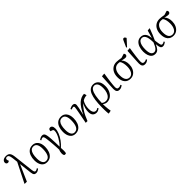

<svg xmlns="http://www.w3.org/2000/svg" viewBox="377 -2554 4552 4552"><g transform="rotate(-45 2652.5 -278.0)"><path d="M361 14Q322 14 301.5 -9.5Q281 -33 274 -97L239 -408L236 -405L58 0H-10L-18 -5L229 -496L215 -622Q207 -695 189.5 -723.5Q172 -752 137 -752Q113 -752 101.5 -740Q90 -728 90 -709Q90 -697 92.5 -688.5Q95 -680 100 -668L106 -656Q99 -648 87 -641Q75 -634 58 -634Q37 -634 21.5 -648Q6 -662 6 -689Q6 -727 38.5 -754.5Q71 -782 138 -782Q203 -782 235.5 -745Q268 -708 278 -618L335 -118Q341 -66 352 -48Q363 -30 383 -30Q412 -30 449 -58L466 -33Q442 -12 416 1Q390 14 361 14Z M724 14Q636 14 588 -53Q540 -120 540 -229Q540 -313 564 -379Q588 -445 637.5 -483Q687 -521 763 -521Q847 -521 898 -456.5Q949 -392 949 -280Q949 -198 924.5 -131.5Q900 -65 850 -25.5Q800 14 724 14ZM730 -25Q807 -25 841.5 -95Q876 -165 876 -287Q876 -382 846.5 -432.5Q817 -483 755 -483Q703 -483 672 -450.5Q641 -418 627 -359.5Q613 -301 613 -224Q613 -126 643.5 -75.5Q674 -25 730 -25Z M1150 186Q1131 186 1122 165Q1113 144 1113 109Q1113 84 1119.5 55.5Q1126 27 1137 8Q1135 -39 1132.5 -81.5Q1130 -124 1126.5 -173.5Q1123 -223 1117 -288Q1110 -362 1103 -403Q1096 -444 1085.5 -460.5Q1075 -477 1058 -477Q1029 -477 994 -451L978 -476Q998 -494 1028.5 -507.5Q1059 -521 1085 -521Q1119 -521 1138.5 -503Q1158 -485 1168 -438Q1178 -391 1184 -306Q1188 -247 1190.5 -179Q1193 -111 1194 -39Q1224 -67 1256 -110Q1288 -153 1315.5 -202Q1343 -251 1360 -299Q1377 -347 1377 -385Q1377 -410 1366.5 -421Q1356 -432 1334 -439L1300 -449Q1298 -483 1312.5 -502Q1327 -521 1354 -521Q1388 -521 1407.5 -494.5Q1427 -468 1427 -414Q1427 -350 1396.5 -274.5Q1366 -199 1313 -126Q1260 -53 1194 5Q1195 27 1196.5 55.5Q1198 84 1198 98Q1198 153 1189 179Q1175 183 1165.5 184.5Q1156 186 1150 186Z M1680 14Q1592 14 1544 -53Q1496 -120 1496 -229Q1496 -313 1520 -379Q1544 -445 1593.5 -483Q1643 -521 1719 -521Q1803 -521 1854 -456.5Q1905 -392 1905 -280Q1905 -198 1880.5 -131.5Q1856 -65 1806 -25.5Q1756 14 1680 14ZM1686 -25Q1763 -25 1797.5 -95Q1832 -165 1832 -287Q1832 -382 1802.5 -432.5Q1773 -483 1711 -483Q1659 -483 1628 -450.5Q1597 -418 1583 -359.5Q1569 -301 1569 -224Q1569 -126 1599.5 -75.5Q1630 -25 1686 -25Z M2385 14Q2328 14 2291 -22.5Q2254 -59 2254 -143Q2254 -194 2269 -252Q2284 -310 2319 -370Q2263 -321 2219.5 -257.5Q2176 -194 2144 -127Q2112 -60 2090 0H2031Q2044 -68 2058 -139.5Q2072 -211 2084 -275Q2096 -339 2103.5 -384.5Q2111 -430 2111 -444Q2111 -462 2103 -469Q2095 -476 2083 -476Q2068 -476 2050.5 -470Q2033 -464 2019 -458L2006 -489Q2028 -501 2056.5 -511Q2085 -521 2111 -521Q2142 -521 2160.5 -504.5Q2179 -488 2179 -453Q2179 -432 2165 -364Q2151 -296 2124 -179L2126 -178Q2207 -353 2294 -432.5Q2381 -512 2488 -516L2507 -457L2502 -447Q2467 -446 2434 -436Q2401 -426 2370 -404Q2343 -361 2327.5 -303Q2312 -245 2312 -181Q2312 -113 2335.5 -71Q2359 -29 2405 -29Q2428 -29 2445 -38Q2462 -47 2474 -56L2491 -31Q2468 -11 2440 1.5Q2412 14 2385 14Z M2579 230 2569 226Q2566 192 2564 162Q2562 132 2561.5 97.5Q2561 63 2561 17Q2562 -253 2617 -387Q2672 -521 2797 -521Q2876 -521 2927 -463Q2978 -405 2978 -289Q2978 -199 2946.5 -131Q2915 -63 2860.5 -24.5Q2806 14 2738 14Q2709 14 2680 2Q2651 -10 2633 -27H2632Q2631 5 2633.5 48.5Q2636 92 2641 136.5Q2646 181 2653 215ZM2737 -26Q2792 -26 2830 -61.5Q2868 -97 2888 -156.5Q2908 -216 2908 -290Q2908 -395 2876 -439Q2844 -483 2795 -483Q2739 -483 2704.5 -431Q2670 -379 2653 -285Q2636 -191 2633 -65Q2677 -26 2737 -26Z M3156 14Q3105 14 3083 -15.5Q3061 -45 3061 -101Q3061 -120 3064 -178Q3067 -236 3072 -321.5Q3077 -407 3083 -508L3160 -515L3168 -511Q3159 -454 3150 -393Q3141 -332 3134 -276Q3127 -220 3123 -176Q3119 -132 3119 -108Q3119 -77 3130.5 -56Q3142 -35 3179 -35Q3197 -35 3213 -39.5Q3229 -44 3250 -56L3264 -30Q3239 -10 3213.5 2Q3188 14 3156 14Z M3525 14Q3432 14 3378.5 -49.5Q3325 -113 3326 -231Q3326 -313 3355 -375Q3384 -437 3438 -472Q3492 -507 3566 -507Q3599 -507 3636.5 -501.5Q3674 -496 3719 -489L3824 -521Q3835 -511 3841 -501.5Q3847 -492 3847 -478Q3847 -453 3830.5 -438.5Q3814 -424 3790 -424Q3766 -424 3740 -430Q3714 -436 3672 -444V-442Q3706 -416 3724.5 -364Q3743 -312 3742 -253Q3742 -178 3715 -117.5Q3688 -57 3639 -21.5Q3590 14 3525 14ZM3528 -24Q3596 -24 3634 -87.5Q3672 -151 3672 -254Q3672 -312 3659.5 -365Q3647 -418 3622 -446Q3594 -453 3562 -453Q3486 -453 3441.5 -390.5Q3397 -328 3397 -226Q3397 -120 3432.5 -72Q3468 -24 3528 -24Z M4011 14Q3960 14 3938 -15.5Q3916 -45 3916 -101Q3916 -120 3919 -178Q3922 -236 3927 -321.5Q3932 -407 3938 -508L4015 -515L4023 -511Q4014 -454 4005 -393Q3996 -332 3989 -276Q3982 -220 3978 -176Q3974 -132 3974 -108Q3974 -77 3985.5 -56Q3997 -35 4034 -35Q4052 -35 4068 -39.5Q4084 -44 4105 -56L4119 -30Q4094 -10 4068.5 2Q4043 14 4011 14ZM3991 -574 3971 -584 4043 -744Q4053 -766 4061.5 -776Q4070 -786 4088 -786Q4105 -786 4116 -776Q4127 -766 4137 -746V-735Z M4356 14Q4297 14 4259.5 -19Q4222 -52 4204.5 -108Q4187 -164 4187 -231Q4187 -310 4210 -376Q4233 -442 4278.5 -481.5Q4324 -521 4390 -521Q4433 -521 4469 -503Q4505 -485 4529.5 -440.5Q4554 -396 4561 -315H4562Q4580 -374 4592.5 -420.5Q4605 -467 4617 -508L4681 -515L4689 -511Q4632 -354 4570 -222L4575 -178Q4585 -95 4596.5 -63.5Q4608 -32 4636 -32Q4650 -32 4666.5 -38.5Q4683 -45 4700 -57L4715 -31Q4694 -14 4667 0Q4640 14 4612 14Q4567 14 4548 -23.5Q4529 -61 4524 -142H4523Q4495 -73 4456 -29.5Q4417 14 4356 14ZM4365 -35Q4406 -35 4441.5 -74.5Q4477 -114 4516 -214L4514 -262Q4509 -375 4478 -429Q4447 -483 4392 -483Q4345 -483 4315.5 -450Q4286 -417 4272.5 -361Q4259 -305 4259 -236Q4259 -126 4287.5 -80.5Q4316 -35 4365 -35Z M4966 14Q4873 14 4819.5 -49.5Q4766 -113 4767 -231Q4767 -313 4796 -375Q4825 -437 4879 -472Q4933 -507 5007 -507Q5040 -507 5077.5 -501.5Q5115 -496 5160 -489L5265 -521Q5276 -511 5282 -501.5Q5288 -492 5288 -478Q5288 -453 5271.5 -438.5Q5255 -424 5231 -424Q5207 -424 5181 -430Q5155 -436 5113 -444V-442Q5147 -416 5165.5 -364Q5184 -312 5183 -253Q5183 -178 5156 -117.5Q5129 -57 5080 -21.5Q5031 14 4966 14ZM4969 -24Q5037 -24 5075 -87.5Q5113 -151 5113 -254Q5113 -312 5100.5 -365Q5088 -418 5063 -446Q5035 -453 5003 -453Q4927 -453 4882.5 -390.5Q4838 -328 4838 -226Q4838 -120 4873.5 -72Q4909 -24 4969 -24Z"/></g></svg>

Font: Literata 36pt Light
Style: Italic
Weight: 300
Italic angle: -2°
Designer: Latin by Veronika Burian and Jose Scaglione. Greek by Irene Vlachou. Cyrillic by Vera Evstafieva
Foundry: TypeTogether
Version: Version 3.002